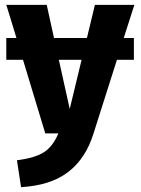

<svg xmlns="http://www.w3.org/2000/svg" viewBox="-20 -551 581 793"><path d="M535 -531 491 -394H533V-304H463L366 1Q334 104 261.5 159.5Q189 215 67 222L50 111Q126 101 162.5 77Q199 53 221 0H167L75 -304H6V-394H48L6 -531H173L203 -394H339L372 -531ZM268 -101 317 -304H223Z"/></svg>

Font: FiraGO
Style: Bold
Weight: 700
Designer: bBox Type
Foundry: bBox Type GmbH
Version: Version 1.001;PS 001.001;hotconv 1.0.88;makeotf.lib2.5.64775